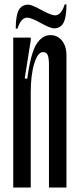

<svg xmlns="http://www.w3.org/2000/svg" viewBox="-20 -834 354 854"><path d="M38.9 -666.7H116.7V-654.4L90 -485.6L101.1 -483.3Q116.7 -597.8 142.2 -637.8Q167.8 -677.8 204.4 -677.8Q235.6 -677.8 255.6 -653.3Q275.6 -628.9 275.6 -587.8V0H197.8V-544.4Q197.8 -575.6 192.2 -588.9Q186.7 -602.2 171.1 -602.2Q147.8 -602.2 132.2 -551.1Q116.7 -500 116.7 -422.2V0H38.9ZM220 -707.8Q248.9 -707.8 262.2 -732.2Q275.6 -756.7 275.6 -814.4H267.8Q252.2 -765.6 224.4 -765.6Q207.8 -765.6 164.4 -789.4Q121.1 -813.3 105.6 -813.3Q76.7 -813.3 63.3 -788.9Q50 -764.4 50 -706.7H57.8Q73.3 -755.6 101.1 -755.6Q117.8 -755.6 161.1 -731.7Q204.4 -707.8 220 -707.8Z"/></svg>

Font: Le Murmure
Style: Regular
Weight: 600
Width: 2
Designer: Jeremy Landes, Alexander Slobzheninov (Cyrillic)
Foundry: Velvetyne Type Foundry
Version: Version 1.0